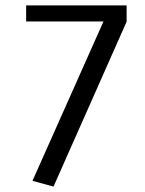

<svg xmlns="http://www.w3.org/2000/svg" viewBox="-20 -524 540 713"><path d="M450.2 -443.4 178.7 168.9 100.6 147.5 364.3 -444.3H77.1V-503.9H450.2Z"/></svg>

Font: Puritan
Style: Regular
Weight: 400
Version: 2.0a